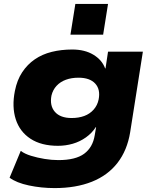

<svg xmlns="http://www.w3.org/2000/svg" viewBox="-20 -770 786 981"><path d="M259 191Q191 191 127.5 177.5Q64 164 29 138L86 1Q106 16 138.5 26Q171 36 207.5 42Q244 48 278 48Q366 48 410 15.5Q454 -17 464 -79L471 -120H469Q450 -90 419 -68Q388 -46 351.5 -35.5Q315 -25 276 -25Q191 -25 136 -61Q81 -97 60.5 -160.5Q40 -224 56 -305Q67 -361 93.5 -401Q120 -441 158 -467Q196 -493 244.5 -505Q293 -517 349 -517Q413 -517 457 -490.5Q501 -464 517 -421L519 -420L532 -506H710L645 -94Q630 -2 580.5 62Q531 126 449.5 158.5Q368 191 259 191ZM346 -167Q382 -167 410.5 -177.5Q439 -188 458.5 -210Q478 -232 484 -262Q494 -313 466.5 -343Q439 -373 381 -373Q345 -373 316.5 -362.5Q288 -352 269 -331.5Q250 -311 243 -282Q233 -230 260.5 -198.5Q288 -167 346 -167ZM340 -593 365 -750H532L507 -593Z"/></svg>

Font: Nunito Sans 7pt SemiExpanded Black
Style: Italic
Weight: 900
Width: 6
Italic angle: -9°
Designer: Vernon Adams
Foundry: Vernon Adams
Version: Version 3.101;gftools[0.9.27]